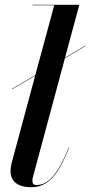

<svg xmlns="http://www.w3.org/2000/svg" viewBox="-20 -770 376 800"><path d="M268.5 -156 267 -156.5C218.5 -36 177 1 132 1C119.5 1 115 -6 115 -16C115 -20 115.5 -26 117 -31.5L250.5 -527.5L335.5 -578V-580L251 -530L310.5 -750H115V-748H206L127 -457L30.5 -400V-398L126.5 -454.5L30 -96.5C27.5 -87 24 -73 24 -56.5C24 -16.5 51.5 10 110 10C182.5 10 223.5 -43.5 268.5 -156Z"/></svg>

Font: Bodoni* 96pt Medium
Style: Italic
Weight: 500
Italic angle: -13°
Version: Version 2.3